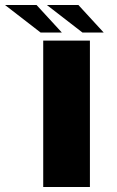

<svg xmlns="http://www.w3.org/2000/svg" viewBox="-108 -753 471 773"><path d="M66 0H254V-589.5H66ZM224 -622H309.5L207.5 -733H80.5ZM55.5 -622H141L39 -733H-88Z"/></svg>

Font: Anybody Expanded
Style: Bold
Weight: 700
Width: 7
Designer: Tyler Finck
Foundry: Etcetera Type Company
Version: Version 1.113;gftools[0.9.25]